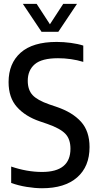

<svg xmlns="http://www.w3.org/2000/svg" viewBox="-20 -967 509 996"><path d="M198 9.5Q161.5 9.5 118.2 2.5Q75 -4.5 38 -18V-103Q77.5 -89.5 118 -82.2Q158.5 -75 198 -75Q345.5 -75 345.5 -195.5Q345.5 -245.5 318.8 -273.2Q292 -301 226 -324L186.5 -337.5Q111.5 -363 68 -411.8Q24.5 -460.5 24.5 -541Q24.5 -638 87.2 -693.8Q150 -749.5 274 -749.5Q310 -749.5 347.2 -744.5Q384.5 -739.5 412 -730.5V-646Q381 -655.5 347.8 -660.2Q314.5 -665 281 -665Q197 -665 160.5 -633.8Q124 -602.5 124 -548Q124 -501 148.8 -474Q173.5 -447 235.5 -425.5L275 -412Q356 -384.5 400.2 -335.5Q444.5 -286.5 444.5 -204Q444.5 -103 380.2 -46.8Q316 9.5 198 9.5ZM195.5 -802 98.5 -947H170L239 -841L308 -947H379.5L282.5 -802Z"/></svg>

Font: Encode Sans Condensed Condensed Medium
Style: Regular
Weight: 500
Width: 3
Designer: Multiple Designers
Foundry: Impallari Type
Version: Version 3.000; ttfautohint (v1.8.3) -l 8 -r 50 -G 200 -x 14 